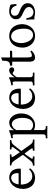

<svg xmlns="http://www.w3.org/2000/svg" viewBox="1241 -1865 852 3374"><g transform="rotate(-90 1667.0 -178.0)"><path d="M114.3 -276.9H297.9Q312.5 -276.9 312.5 -290.5Q312.5 -323.7 304.7 -347.9Q296.9 -372.1 283.9 -384.5Q271 -397 257.3 -402.3Q243.7 -407.7 228.5 -407.7Q219.2 -407.7 209.2 -406Q199.2 -404.3 183.3 -396.5Q167.5 -388.7 154.8 -375.7Q142.1 -362.8 130.6 -337.2Q119.1 -311.5 114.3 -276.9ZM377.9 -93.3 397.9 -76.7Q368.7 -36.1 325 -12Q281.2 12.2 229.5 12.2Q179.7 12.2 141.1 -5.4Q102.5 -22.9 79.8 -53Q57.1 -83 45.7 -120.1Q34.2 -157.2 34.2 -199.2Q34.2 -253.9 51.3 -300.8Q68.4 -347.7 96.2 -377.9Q124 -408.2 158.7 -425Q193.4 -441.9 229.5 -441.9Q267.6 -441.9 296.9 -430.4Q326.2 -418.9 343.8 -400.6Q361.3 -382.3 372.6 -356.9Q383.8 -331.5 387.9 -306.9Q392.1 -282.2 392.1 -254.9Q392.1 -237.8 374 -237.8H110.8Q110.8 -194.8 120.4 -159.9Q129.9 -125 144.8 -102.8Q159.7 -80.6 179 -65.2Q198.2 -49.8 216.8 -43.5Q235.4 -37.1 253.4 -37.1Q293.5 -37.1 322.3 -50.5Q351.1 -64 377.9 -93.3Z M617.7 -401.9Q603.5 -401.9 598.9 -398.9Q594.2 -396 594.2 -390.1Q594.2 -380.9 609.4 -357.9L669.4 -267.6Q674.8 -259.3 679.7 -259.3Q683.6 -259.3 688.5 -265.6L754.4 -356.9Q770.5 -379.4 770.5 -390.1Q770.5 -401.9 750 -401.9H734.4Q727.5 -401.9 727.5 -409.2V-427.7L730.5 -430.7Q778.3 -428.7 808.6 -428.7L889.6 -430.7L891.1 -428.7V-409.7Q891.1 -401.9 878.9 -401.9Q851.6 -401.9 835.2 -390.6Q818.8 -379.4 790 -343.3L706.1 -236.3Q702.6 -232.4 702.6 -229Q702.6 -226.6 706.1 -221.2L795.9 -93.8Q813 -69.3 824.5 -55.9Q835.9 -42.5 846.9 -36.1Q857.9 -29.8 865.5 -28.3Q873 -26.9 887.2 -26.9Q901.4 -26.9 901.4 -18.6V0L899.4 2Q845.7 0 811.5 0L707.5 2L705.6 0V-19Q705.6 -26.9 713.4 -26.9H725.1Q747.6 -26.9 747.6 -38.6Q747.6 -47.9 721.2 -84L662.6 -164.1Q657.2 -171.4 654.3 -171.4Q651.4 -171.4 644.5 -161.6L581.5 -71.3Q564 -45.9 564 -38.6Q564 -26.9 585 -26.9H598.6Q605.5 -26.9 605.5 -19V0L604 2Q552.2 0 519.5 0L445.3 2L442.9 0V-17.1Q442.9 -26.9 456.1 -26.9Q477.1 -26.9 496.6 -38.3Q516.1 -49.8 544.9 -86.9L628.4 -194.8Q630.9 -197.8 630.9 -201.7Q630.9 -205.6 627.9 -210L541 -337.4Q516.6 -373 500.5 -387.5Q484.4 -401.9 460 -401.9Q454.6 -401.9 450.4 -404.1Q446.3 -406.2 446.3 -409.2V-427.7L448.2 -430.7L527.3 -428.7L637.7 -430.7L640.6 -427.7V-409.7Q640.6 -406.2 638.4 -404.1Q636.2 -401.9 633.3 -401.9Z M1067.9 -314.5V-64.9Q1103.5 -22.5 1151.9 -22.5Q1189.9 -22.5 1216.8 -38.8Q1243.7 -55.2 1257.3 -83.5Q1271 -111.8 1276.9 -142.1Q1282.7 -172.4 1282.7 -208.5Q1282.7 -295.9 1251.5 -345.9Q1220.2 -396 1172.9 -396Q1145 -396 1114.3 -373.8Q1083.5 -351.6 1067.9 -314.5ZM993.2 155.8V-336.9Q993.2 -363.3 987.5 -372.8Q981.9 -382.3 970.7 -382.3Q953.1 -382.3 928.7 -377.4L923.8 -404.8Q969.7 -412.6 987.5 -417.7Q1005.4 -422.9 1027.8 -433.6Q1043.5 -441.9 1052.7 -441.9H1067.9L1064.9 -361.8H1067.9Q1120.1 -441.9 1199.2 -441.9Q1246.1 -441.9 1283.7 -412.1Q1321.3 -382.3 1341.1 -335.4Q1360.8 -288.6 1360.8 -235.4Q1360.8 -116.7 1290.5 -46.4Q1231.9 12.2 1157.7 12.2Q1107.4 12.2 1067.9 -9.8V155.8Q1067.9 178.2 1077.6 189Q1087.4 199.7 1110.8 199.7H1129.9Q1138.2 199.7 1138.2 208V226.6L1136.2 228.5Q1067.9 226.6 1028.8 226.6L925.3 228.5L923.3 226.6V208Q923.3 199.7 931.2 199.7H950.2Q974.1 199.7 983.6 189Q993.2 178.2 993.2 155.8Z M1519.5 -276.9H1703.1Q1717.8 -276.9 1717.8 -290.5Q1717.8 -323.7 1710 -347.9Q1702.1 -372.1 1689.2 -384.5Q1676.3 -397 1662.6 -402.3Q1648.9 -407.7 1633.8 -407.7Q1624.5 -407.7 1614.5 -406Q1604.5 -404.3 1588.6 -396.5Q1572.8 -388.7 1560.1 -375.7Q1547.4 -362.8 1535.9 -337.2Q1524.4 -311.5 1519.5 -276.9ZM1783.2 -93.3 1803.2 -76.7Q1773.9 -36.1 1730.2 -12Q1686.5 12.2 1634.8 12.2Q1585 12.2 1546.4 -5.4Q1507.8 -22.9 1485.1 -53Q1462.4 -83 1450.9 -120.1Q1439.5 -157.2 1439.5 -199.2Q1439.5 -253.9 1456.5 -300.8Q1473.6 -347.7 1501.5 -377.9Q1529.3 -408.2 1564 -425Q1598.6 -441.9 1634.8 -441.9Q1672.9 -441.9 1702.1 -430.4Q1731.4 -418.9 1749 -400.6Q1766.6 -382.3 1777.8 -356.9Q1789.1 -331.5 1793.2 -306.9Q1797.4 -282.2 1797.4 -254.9Q1797.4 -237.8 1779.3 -237.8H1516.1Q1516.1 -194.8 1525.6 -159.9Q1535.2 -125 1550 -102.8Q1564.9 -80.6 1584.2 -65.2Q1603.5 -49.8 1622.1 -43.5Q1640.6 -37.1 1658.7 -37.1Q1698.7 -37.1 1727.5 -50.5Q1756.3 -64 1783.2 -93.3Z M1922.9 -71.8V-320.8Q1922.9 -356.9 1917.7 -369.6Q1912.6 -382.3 1900.4 -382.3Q1882.8 -382.3 1858.9 -377.4L1853.5 -404.8Q1899.4 -412.6 1916.7 -417.5Q1934.1 -422.4 1957 -433.6Q1973.6 -441.9 1982.4 -441.9H1997.6L1994.6 -352.1H1997.6Q2059.1 -441.9 2114.3 -441.9Q2170.9 -441.9 2170.9 -396Q2170.9 -376.5 2158.9 -365.5Q2147 -354.5 2127.4 -354.5Q2104 -354.5 2086.4 -372.1Q2077.1 -381.3 2066.4 -381.3Q2047.4 -381.3 2009.3 -328.6Q1997.6 -312.5 1997.6 -293.9V-71.8Q1997.6 -49.3 2007.3 -38.1Q2017.1 -26.9 2040.5 -26.9H2069.8Q2078.1 -26.9 2078.1 -18.6V0L2076.2 2Q1997.6 0 1958.5 0L1855 2L1853 0V-18.6Q1853 -26.9 1860.8 -26.9H1879.9Q1903.8 -26.9 1913.3 -38.1Q1922.9 -49.3 1922.9 -71.8Z M2344.2 -389.6V-134.8Q2344.2 -85.9 2351.3 -64.7Q2358.4 -43.5 2377.9 -43.5Q2414.1 -43.5 2449.2 -70.8L2467.3 -53.7Q2408.7 12.2 2342.8 12.2Q2306.6 12.2 2288.3 -11.5Q2270 -35.2 2270 -87.4V-389.6H2205.1Q2200.2 -389.6 2200.2 -393.6V-424.8Q2200.2 -428.7 2204.1 -428.7Q2252 -428.7 2269.5 -456.5Q2287.1 -484.4 2287.1 -544.9V-564L2344.2 -584V-428.7H2454.6Q2462.4 -428.7 2462.4 -422.9V-402.8Q2462.4 -396.5 2455.1 -393.1Q2447.8 -389.6 2439 -389.6Z M2517.6 -205.1Q2517.6 -273.9 2541.3 -327.1Q2564.9 -380.4 2612.3 -411.1Q2659.7 -441.9 2724.1 -441.9Q2767.1 -441.9 2802.2 -428.2Q2837.4 -414.6 2860.6 -391.8Q2883.8 -369.1 2899.7 -339.1Q2915.5 -309.1 2922.4 -277.8Q2929.2 -246.6 2929.2 -214.4Q2929.2 -183.6 2921.4 -152.3Q2913.6 -121.1 2897 -91.3Q2880.4 -61.5 2856.7 -38.6Q2833 -15.6 2798.3 -1.7Q2763.7 12.2 2722.7 12.2Q2683.6 12.2 2649.9 -0.5Q2616.2 -13.2 2592.3 -34.7Q2568.4 -56.2 2551.3 -84.2Q2534.2 -112.3 2525.9 -143.1Q2517.6 -173.8 2517.6 -205.1ZM2713.9 -408.7Q2685.1 -408.7 2662.1 -392.8Q2639.2 -377 2625.2 -350.8Q2611.3 -324.7 2604 -293.2Q2596.7 -261.7 2596.7 -228Q2596.7 -197.8 2605.5 -163.6Q2614.3 -129.4 2630.6 -97.4Q2647 -65.4 2675.5 -44.4Q2704.1 -23.4 2739.3 -23.4Q2754.4 -23.4 2768.3 -27.1Q2782.2 -30.8 2797.6 -41.5Q2813 -52.2 2824.2 -69.1Q2835.4 -85.9 2842.8 -115.2Q2850.1 -144.5 2850.1 -182.1Q2850.1 -290 2813.2 -349.4Q2776.4 -408.7 2713.9 -408.7Z M3006.3 -140.1 3033.2 -141.1Q3036.1 -116.7 3045.2 -88.6Q3054.2 -60.5 3069.3 -44.9Q3079.6 -34.2 3098.9 -24.9Q3118.2 -15.6 3143.1 -15.6Q3172.9 -15.6 3201.7 -37.6Q3230.5 -59.6 3230.5 -93.3Q3230.5 -126.5 3207.8 -150.1Q3185.1 -173.8 3127 -199.2Q3095.2 -212.9 3078.1 -222.4Q3061 -231.9 3044.9 -246.6Q3028.8 -261.2 3022.5 -280.3Q3016.1 -299.3 3016.1 -326.7Q3016.1 -376.5 3055.7 -409.2Q3095.2 -441.9 3154.3 -441.9Q3222.2 -441.9 3272.5 -417.5Q3280.8 -371.1 3283.2 -315.4L3256.3 -314Q3249 -342.8 3235.1 -363.5Q3221.2 -384.3 3205.3 -394Q3189.5 -403.8 3177 -408Q3164.6 -412.1 3154.8 -412.1Q3121.6 -412.1 3099.6 -396.2Q3077.6 -380.4 3077.6 -342.3Q3077.6 -312 3093.8 -294.7Q3109.9 -277.3 3150.9 -262.2Q3185.1 -249.5 3208.7 -237.5Q3232.4 -225.6 3254.2 -208.3Q3275.9 -190.9 3286.9 -168Q3297.9 -145 3297.9 -115.7Q3297.9 -87.4 3286.4 -64.5Q3274.9 -41.5 3257.8 -27.6Q3240.7 -13.7 3219.5 -4.4Q3198.2 4.9 3179.7 8.5Q3161.1 12.2 3145.5 12.2Q3095.7 12.2 3055.7 1.5Q3047.4 -1 3036.6 -1Q3027.8 -1 3013.2 2Q3013.2 -53.7 3006.3 -140.1Z"/></g></svg>

Font: Libertinage
Style: l
Weight: 400
Designer: OSP
Foundry: OSP
Version: Version 1.0; 2008; OFL relea